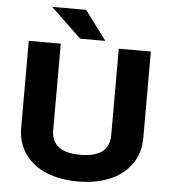

<svg xmlns="http://www.w3.org/2000/svg" viewBox="-60 -955 906 1019"><g transform="rotate(5 393.0 -445.5)"><path d="M68.4 -250V-710.9H238.8V-250Q238.8 -132.3 393.1 -132.3Q547.9 -132.3 547.9 -250V-710.9H718.8V-250Q718.8 -168.5 675.5 -108.9Q632.3 -49.3 559.6 -19.8Q486.8 9.8 393.1 9.8Q297.9 9.8 225.1 -19.8Q152.3 -49.3 110.4 -108.6Q68.4 -168 68.4 -250ZM357.4 -901.4 473.1 -746.1H338.9L176.3 -901.4Z"/></g></svg>

Font: Bert Sans Black
Style: Regular
Weight: 900
Designer: Christian Robertson, Adam Twardoch, & Cristiano Sobral
Foundry: Google
Version: Version 12.135;January 10, 2020;FontCreator 12.0.0.2547 64-b